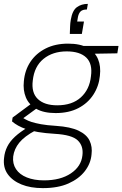

<svg xmlns="http://www.w3.org/2000/svg" viewBox="-49 -738 631 990"><path d="M172 232Q108 232 61.5 213Q15 194 -9.5 159.5Q-34 125 -28 76Q-25 45 -11.5 18Q2 -9 28.5 -33.5Q55 -58 97 -83L133 -65Q77 -35 50.5 -2.5Q24 30 19 69Q15 106 33.5 134Q52 162 89.5 177Q127 192 178 192Q263 192 316.5 156Q370 120 376 63Q382 15 352 -14Q322 -43 233 -48Q184 -51 148.5 -57Q113 -63 88 -71.5Q63 -80 45 -90Q27 -100 13 -112L16 -132L116 -206L155 -190L51 -114L55 -138Q68 -131 81.5 -123Q95 -115 114 -109Q133 -103 162.5 -97.5Q192 -92 240 -89Q315 -84 356.5 -64Q398 -44 413 -12.5Q428 19 423 58Q419 105 388.5 144.5Q358 184 304 208Q250 232 172 232ZM238 -155Q177 -155 138.5 -176.5Q100 -198 84.5 -235.5Q69 -273 74 -319Q79 -376 108 -419.5Q137 -463 186.5 -488Q236 -513 302 -513Q365 -513 403 -491.5Q441 -470 456.5 -433Q472 -396 466 -347Q461 -294 432.5 -250Q404 -206 355 -180.5Q306 -155 238 -155ZM246 -195Q323 -195 368 -236Q413 -277 420 -345Q429 -409 396 -441Q363 -473 295 -473Q223 -473 175.5 -434.5Q128 -396 120 -323Q112 -260 146 -227.5Q180 -195 246 -195ZM380 -460 370 -501H562L556 -463ZM404 -718 399 -689Q377 -689 367 -679.5Q357 -670 353 -651L349 -627H384L373 -563H311Q312 -586 312.5 -602.5Q313 -619 316 -636Q324 -684 347.5 -701Q371 -718 404 -718Z"/></svg>

Font: DM Sans 18pt ExtraLight
Style: Italic
Weight: 250
Italic angle: -10°
Designer: Colophon Foundry, Jonny Pinhorn
Foundry: Colophon Foundry
Version: Version 4.004;gftools[0.9.30]